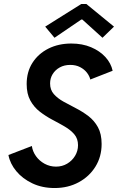

<svg xmlns="http://www.w3.org/2000/svg" viewBox="-20 -949 600 977"><path d="M257.8 7.8Q194.8 7.8 144.8 -15.9Q94.7 -39.6 63 -77.9Q31.2 -116.2 22.9 -160.2L142.1 -206.1Q146 -178.2 163.1 -154.3Q180.2 -130.4 207 -115.7Q233.9 -101.1 265.1 -101.1Q296.4 -101.1 321.8 -116.2Q347.2 -131.3 362.1 -156.2Q377 -181.2 377 -210Q377 -243.2 358.2 -265.4Q339.4 -287.6 309.6 -304.9Q279.8 -322.3 246.3 -339.8Q212.9 -357.4 183.1 -380.4Q153.3 -403.3 134.5 -437.3Q115.7 -471.2 115.7 -521.5Q115.7 -583.5 145.3 -629.6Q174.8 -675.8 226.3 -701.7Q277.8 -727.5 342.8 -727.5Q398.9 -727.5 443.4 -708.7Q487.8 -689.9 516.4 -658.7Q544.9 -627.4 553.2 -588.9L439.5 -544.4Q435.5 -562 422.4 -579.1Q409.2 -596.2 387.7 -607.4Q366.2 -618.7 337.4 -618.7Q307.1 -618.7 284.2 -606Q261.2 -593.3 248 -572Q234.9 -550.8 234.9 -524.4Q234.9 -491.7 253.9 -470.2Q272.9 -448.7 302.7 -432.1Q332.5 -415.5 366 -398.4Q399.4 -381.3 429.4 -358.6Q459.5 -335.9 478.3 -301.8Q497.1 -267.6 497.1 -216.3Q497.1 -151.9 465.8 -101.3Q434.6 -50.8 380.4 -21.5Q326.2 7.8 257.8 7.8ZM257.3 -756.8 210 -813.5 393.6 -928.7H419.4L560.1 -813.5L501.5 -756.8L398.9 -849.6H393.6Z"/></svg>

Font: Reddit Sans SemiBold
Style: Italic
Weight: 600
Italic angle: -11.25°
Designer: Stephen Hutchings
Version: Version 1.013